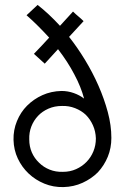

<svg xmlns="http://www.w3.org/2000/svg" viewBox="-20 -755 508 781"><path d="M378 -54Q352 -28 316 -11.5Q280 5 238 6Q197 7 160.5 -8Q124 -23 96.5 -49Q69 -75 52.5 -110Q36 -145 35 -186Q34 -226 49 -262.5Q64 -299 90 -325Q117 -352 152.5 -368Q188 -384 230 -385Q256 -385 280 -376.5Q304 -368 322 -354Q316 -377 306 -402Q296 -427 282 -453Q269 -478 252.5 -503.5Q236 -529 216 -555L162 -496L118 -536Q134 -552 149.5 -569Q165 -586 180 -602Q158 -626 135 -649Q112 -672 88 -693L133 -735Q156 -717 178.5 -696Q201 -675 224 -650Q237 -665 250.5 -679Q264 -693 277 -708Q287 -698 298.5 -688.5Q310 -679 320 -669Q305 -653 290.5 -637Q276 -621 261 -605Q295 -562 326 -511Q357 -460 380.5 -406.5Q404 -353 418.5 -299Q433 -245 433 -194Q433 -153 418.5 -117.5Q404 -82 378 -54ZM139 -93Q157 -75 182 -65Q207 -55 236 -56Q265 -56 289.5 -67Q314 -78 332 -96.5Q350 -115 360 -139.5Q370 -164 370 -192Q369 -221 358 -245.5Q347 -270 329 -288Q311 -305 285.5 -315Q260 -325 232 -324Q202 -324 177 -313Q152 -302 135 -284Q117 -265 107.5 -240.5Q98 -216 99 -188Q99 -159 109.5 -135Q120 -111 139 -93Z"/></svg>

Font: Josefin Slab SemiBold
Style: Regular
Weight: 600
Designer: Santiago Orozco
Foundry: Typemade
Version: Version 2.000